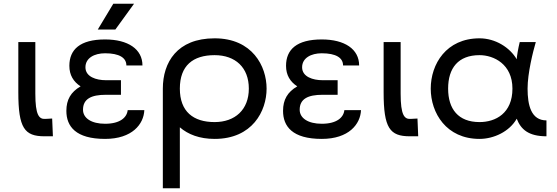

<svg xmlns="http://www.w3.org/2000/svg" viewBox="-20 -729 2977 1027"><path d="M218 0H263L259 -95L222 -93C189 -91 169 -113 169 -228V-504H78V-235C78 -44 111 0 218 0Z M542 14C687 14 749 -65 752 -140H663C659 -101 623 -67 542 -67C469 -67 424 -97 424 -142C424 -200 468 -222 546 -222H627V-300H546C495 -300 437 -318 437 -369C437 -419 485 -444 542 -444C618 -444 656 -420 656 -379H742C742 -466 665 -518 542 -518C408 -518 351 -464 351 -377C351 -327 373 -292 411 -267C359 -237 335 -196 335 -136C335 -53 385 14 542 14ZM503 -571H597L697 -709H586Z M1128 14C1330 14 1406 -135 1406 -255C1406 -375 1330 -524 1128 -524C927 -524 851 -395 851 -255V278H942V-48C986 -10 1047 14 1128 14ZM942 -255C942 -378 1012 -434 1128 -434C1239 -434 1311 -368 1311 -255C1311 -142 1237 -76 1128 -76C1014 -76 942 -132 942 -255Z M1701 14C1846 14 1908 -65 1911 -140H1822C1818 -101 1782 -67 1701 -67C1628 -67 1583 -97 1583 -142C1583 -200 1627 -222 1705 -222H1786V-300H1705C1654 -300 1596 -318 1596 -369C1596 -419 1644 -444 1701 -444C1777 -444 1815 -420 1815 -379H1901C1901 -466 1824 -518 1701 -518C1567 -518 1510 -464 1510 -377C1510 -327 1532 -292 1570 -267C1518 -237 1494 -196 1494 -136C1494 -53 1544 14 1701 14Z M2172 0H2217L2213 -95L2176 -93C2143 -91 2123 -113 2123 -228V-504H2032V-235C2032 -44 2065 0 2172 0Z M2545 14C2621 14 2705 -25 2744 -94C2766 -37 2807 0 2903 0V-85C2821 -85 2802 -166 2802 -255C2802 -338 2831 -453 2846 -504H2760C2752 -472 2744 -425 2744 -412C2707 -475 2630 -524 2545 -524C2367 -524 2284 -386 2284 -255C2284 -125 2367 14 2545 14ZM2377 -255C2377 -365 2431 -434 2545 -434C2621 -434 2721 -386 2721 -255C2721 -123 2631 -76 2545 -76C2431 -76 2377 -146 2377 -255Z"/></svg>

Font: Hibana 45 SubMedium
Style: Regular
Weight: 500
Width: 6
Designer: pygmalion
Foundry: ybstudio
Version: Version 2021.007;FEAKit 1.0